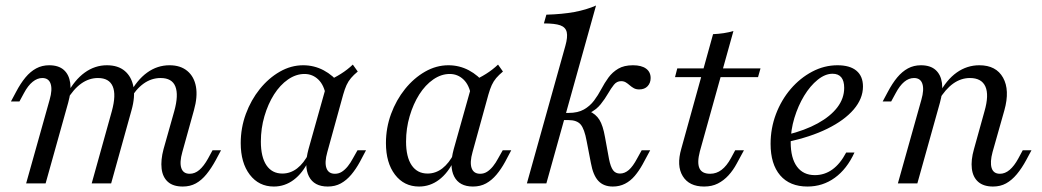

<svg xmlns="http://www.w3.org/2000/svg" viewBox="-20 -661 3756 692"><path d="M638.7 11.3Q604 11.3 585.1 -5.6Q566.1 -22.6 562.5 -53.2Q558.9 -83.9 569.4 -123.4L608.1 -260.5Q624.2 -318.5 612.1 -349.2Q600 -379.8 558.9 -379.8Q525.8 -379.8 497.6 -359.7Q469.4 -339.5 446.8 -300L446 -321Q473.4 -372.6 510.1 -399.2Q546.8 -425.8 591.1 -425.8Q630.6 -425.8 655.2 -405.2Q679.8 -384.7 686.3 -348.4Q692.7 -312.1 679 -263.7L637.1 -112.9Q626.6 -75.8 633.5 -55.2Q640.3 -34.7 663.7 -34.7Q682.3 -34.7 698.4 -48.4Q714.5 -62.1 729.8 -89.5L746 -119.4H776.6L758.1 -84.7Q741.9 -54.8 724.2 -33.1Q706.5 -11.3 685.9 0Q665.3 11.3 638.7 11.3ZM74.2 0 158.9 -301.6Q169.4 -337.9 162.5 -358.9Q155.6 -379.8 132.3 -379.8Q114.5 -379.8 97.6 -366.1Q80.6 -352.4 66.1 -325L50 -295.2H19.4L37.9 -329.8Q54 -360.5 71.8 -381.9Q89.5 -403.2 110.5 -414.5Q131.5 -425.8 157.3 -425.8Q191.1 -425.8 210.1 -408.9Q229 -391.9 233.1 -361.7Q237.1 -331.5 225.8 -291.1L144.4 0ZM310.5 0 383.1 -260.5Q399.2 -319.4 386.3 -349.6Q373.4 -379.8 333.1 -379.8Q300.8 -379.8 272.6 -359.7Q244.4 -339.5 221 -300V-321Q248.4 -372.6 285.1 -399.2Q321.8 -425.8 365.3 -425.8Q405.6 -425.8 429.8 -405.2Q454 -384.7 460.9 -348.4Q467.7 -312.1 454 -263.7L380.6 0Z M966.9 11.3Q912.9 11.3 880.2 -31.5Q847.6 -74.2 847.6 -145.2Q847.6 -200 866.1 -250.4Q884.7 -300.8 916.5 -340.3Q948.4 -379.8 988.7 -402.8Q1029 -425.8 1072.6 -425.8Q1112.1 -425.8 1146.4 -407.7Q1180.6 -389.5 1205.6 -357.3L1154.8 -314.5Q1148.4 -354 1127.4 -374.2Q1106.5 -394.4 1077.4 -394.4Q1046.8 -394.4 1018.1 -374.6Q989.5 -354.8 967.7 -320.6Q946 -286.3 933.1 -242.3Q920.2 -198.4 920.2 -150.8Q920.2 -95.2 940.3 -65.3Q960.5 -35.5 997.6 -35.5Q1026.6 -35.5 1050.8 -54Q1075 -72.6 1093.5 -108.9L1092.7 -82.3Q1071 -37.1 1038.7 -12.9Q1006.5 11.3 966.9 11.3ZM1161.3 11.3Q1112.1 11.3 1093.5 -25Q1075 -61.3 1091.9 -123.4L1161.3 -370.2Q1184.7 -379.8 1208.5 -394.8Q1232.3 -409.7 1251.6 -428.2L1269.4 -403.2Q1254.8 -391.1 1245.2 -379.8Q1235.5 -368.5 1229 -354.4Q1222.6 -340.3 1216.9 -320.2L1159.7 -112.9Q1149.2 -75.8 1156.5 -55.2Q1163.7 -34.7 1187.1 -34.7Q1200.8 -34.7 1212.1 -41.9Q1223.4 -49.2 1233.5 -61.7Q1243.5 -74.2 1251.6 -89.5L1268.5 -119.4H1299.2L1277.4 -78.2Q1262.9 -51.6 1246 -31.5Q1229 -11.3 1208.5 0Q1187.9 11.3 1161.3 11.3Z M1490.3 11.3Q1436.3 11.3 1403.6 -31.5Q1371 -74.2 1371 -145.2Q1371 -200 1389.5 -250.4Q1408.1 -300.8 1439.9 -340.3Q1471.8 -379.8 1512.1 -402.8Q1552.4 -425.8 1596 -425.8Q1635.5 -425.8 1669.8 -407.7Q1704 -389.5 1729 -357.3L1678.2 -314.5Q1671.8 -354 1650.8 -374.2Q1629.8 -394.4 1600.8 -394.4Q1570.2 -394.4 1541.5 -374.6Q1512.9 -354.8 1491.1 -320.6Q1469.4 -286.3 1456.5 -242.3Q1443.5 -198.4 1443.5 -150.8Q1443.5 -95.2 1463.7 -65.3Q1483.9 -35.5 1521 -35.5Q1550 -35.5 1574.2 -54Q1598.4 -72.6 1616.9 -108.9L1616.1 -82.3Q1594.4 -37.1 1562.1 -12.9Q1529.8 11.3 1490.3 11.3ZM1684.7 11.3Q1635.5 11.3 1616.9 -25Q1598.4 -61.3 1615.3 -123.4L1684.7 -370.2Q1708.1 -379.8 1731.9 -394.8Q1755.6 -409.7 1775 -428.2L1792.7 -403.2Q1778.2 -391.1 1768.5 -379.8Q1758.9 -368.5 1752.4 -354.4Q1746 -340.3 1740.3 -320.2L1683.1 -112.9Q1672.6 -75.8 1679.8 -55.2Q1687.1 -34.7 1710.5 -34.7Q1724.2 -34.7 1735.5 -41.9Q1746.8 -49.2 1756.9 -61.7Q1766.9 -74.2 1775 -89.5L1791.9 -119.4H1822.6L1800.8 -78.2Q1786.3 -51.6 1769.4 -31.5Q1752.4 -11.3 1731.9 0Q1711.3 11.3 1684.7 11.3Z M1879 0 2017.7 -496Q2026.6 -527.4 2022.6 -545.2Q2018.5 -562.9 1999.2 -569.8Q1979.8 -576.6 1940.3 -576.6L1949.2 -608.1Q2006.5 -609.7 2050 -617.7Q2093.5 -625.8 2128.2 -641.1L1949.2 0ZM2188.7 11.3Q2155.6 11.3 2136.7 -8.9Q2117.7 -29 2109.7 -73.4L2094.4 -152.4Q2086.3 -196.8 2072.6 -212.5Q2058.9 -228.2 2029 -228.2H1994.4L2001.6 -254H2029Q2062.9 -254 2084.7 -266.5Q2106.5 -279 2121 -298.4Q2135.5 -317.7 2147.2 -339.9Q2158.9 -362.1 2173 -381.5Q2187.1 -400.8 2208.1 -413.3Q2229 -425.8 2261.3 -425.8Q2291.9 -425.8 2308.5 -413.7Q2325 -401.6 2325 -379.8Q2325 -362.1 2314.1 -350.4Q2303.2 -338.7 2283.9 -338.7Q2272.6 -338.7 2264.5 -343.1Q2256.5 -347.6 2249.6 -353.6Q2242.7 -359.7 2235.5 -364.1Q2228.2 -368.5 2218.5 -368.5Q2203.2 -368.5 2192.7 -355.6Q2182.3 -342.7 2171.4 -323.8Q2160.5 -304.8 2144.8 -285.1Q2129 -265.3 2102.4 -252.4L2103.2 -260.5Q2127.4 -250 2140.3 -229.4Q2153.2 -208.9 2160.5 -166.9L2175 -87.9Q2180.6 -59.7 2189.5 -47.6Q2198.4 -35.5 2214.5 -35.5Q2231.5 -35.5 2246.4 -48.4Q2261.3 -61.3 2276.6 -90.3L2292.7 -119.4H2323.4L2296 -68.5Q2283.1 -45.2 2267.7 -27Q2252.4 -8.9 2232.7 1.2Q2212.9 11.3 2188.7 11.3Z M2517.7 11.3Q2463.7 11.3 2440.7 -26.2Q2417.7 -63.7 2435.5 -125L2550 -537.9Q2569.4 -538.7 2588.3 -541.5Q2607.3 -544.4 2623.4 -549.2L2502.4 -115.3Q2491.9 -75 2500.8 -54.8Q2509.7 -34.7 2539.5 -34.7Q2562.1 -34.7 2580.6 -48.8Q2599.2 -62.9 2614.5 -91.1L2629.8 -119.4H2661.3L2635.5 -71.8Q2622.6 -47.6 2605.6 -29Q2588.7 -10.5 2567.3 0.4Q2546 11.3 2517.7 11.3ZM2412.9 -383.1 2421 -414.5H2721L2712.1 -383.1Z M2890.3 11.3Q2826.6 11.3 2791.9 -29Q2757.3 -69.4 2757.3 -142.7Q2757.3 -198.4 2776.6 -249.6Q2796 -300.8 2829.8 -340.3Q2863.7 -379.8 2907.3 -402.8Q2950.8 -425.8 2998.4 -425.8Q3043.5 -425.8 3066.9 -406Q3090.3 -386.3 3090.3 -349.2Q3090.3 -305.6 3056.9 -266.5Q3023.4 -227.4 2962.1 -197.2Q2900.8 -166.9 2816.1 -149.2V-175Q2881.5 -191.1 2927.4 -216.5Q2973.4 -241.9 2998 -274.2Q3022.6 -306.5 3022.6 -344.4Q3022.6 -369.4 3012.1 -382.3Q3001.6 -395.2 2980.6 -395.2Q2954 -395.2 2927 -373.4Q2900 -351.6 2878.2 -315.7Q2856.5 -279.8 2843.1 -235.9Q2829.8 -191.9 2829.8 -148.4Q2829.8 -91.1 2852.4 -60.5Q2875 -29.8 2916.9 -29.8Q2951.6 -29.8 2979.8 -50Q3008.1 -70.2 3029.8 -111.3H3059.7Q3032.3 -51.6 2988.7 -20.2Q2945.2 11.3 2890.3 11.3Z M3558.9 11.3Q3525 11.3 3505.6 -5.6Q3486.3 -22.6 3482.7 -53.2Q3479 -83.9 3490.3 -123.4L3528.2 -259.7Q3545.2 -318.5 3531.5 -349.2Q3517.7 -379.8 3475.8 -379.8Q3443.5 -379.8 3415.3 -359.7Q3387.1 -339.5 3362.9 -299.2V-320.2Q3391.1 -373.4 3428.2 -399.6Q3465.3 -425.8 3509.7 -425.8Q3570.2 -425.8 3595.2 -381Q3620.2 -336.3 3600 -263.7L3557.3 -112.9Q3547.6 -76.6 3554 -55.6Q3560.5 -34.7 3583.9 -34.7Q3602.4 -34.7 3619 -48.8Q3635.5 -62.9 3650 -89.5L3666.1 -119.4H3697.6L3679 -84.7Q3662.9 -54.8 3644.8 -33.1Q3626.6 -11.3 3606 0Q3585.5 11.3 3558.9 11.3ZM3216.1 0 3300.8 -301.6Q3311.3 -337.9 3304.4 -358.9Q3297.6 -379.8 3274.2 -379.8Q3255.6 -379.8 3239.1 -366.1Q3222.6 -352.4 3208.1 -325L3191.9 -295.2H3161.3L3179.8 -329.8Q3196 -360.5 3213.7 -381.9Q3231.5 -403.2 3252.4 -414.5Q3273.4 -425.8 3299.2 -425.8Q3333.1 -425.8 3352 -408.9Q3371 -391.9 3375 -361.7Q3379 -331.5 3367.7 -291.1L3286.3 0Z"/></svg>

Font: Playfair 5pt SemiExpanded Light 12pt
Style: Italic
Weight: 300
Italic angle: -15.6°
Version: Version 2.000;gftools[0.9.28]